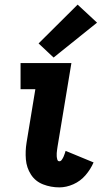

<svg xmlns="http://www.w3.org/2000/svg" viewBox="-20 -803 472 831"><path d="M237 8Q267 8 297.5 -5.5Q328 -19 350 -44.5Q372 -70 385 -100L264 -150Q262 -144 260 -137.5Q258 -131 255 -124.5Q252 -118 247.5 -111.5Q243 -105 237 -105Q230 -105 228 -112.5Q226 -120 225.5 -126.5Q225 -133 225.5 -140Q226 -147 227 -154Q228 -161 229 -168L289 -530H69V-417H133L95 -186Q89 -149 92 -113Q95 -77 114 -47.5Q133 -18 166.5 -5Q200 8 237 8ZM212 -554 400 -705 316 -783 147 -615Z"/></svg>

Font: Iosevka Sparkle Extrabold
Style: Italic
Weight: 800
Italic angle: -9°
Designer: Belleve Invis
Foundry: Belleve Invis
Version: Version 4.5.0; ttfautohint (v1.8.3)